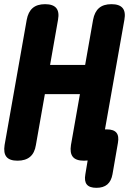

<svg xmlns="http://www.w3.org/2000/svg" viewBox="-35 -760 655 920"><path d="M348 -309H180L137 -65Q131 -27 109 -8.5Q87 10 49 10Q11 10 -4 -8.5Q-19 -27 -13 -65L93 -665Q100 -703 121.5 -721.5Q143 -740 181 -740Q219 -740 234.5 -721.5Q250 -703 243 -665L205 -449H373L411 -665Q418 -703 439.5 -721.5Q461 -740 499 -740Q537 -740 552.5 -721.5Q568 -703 561 -665L468 -140H477Q510 -140 523 -124Q536 -108 530 -75L504 75Q498 108 479 124Q460 140 427 140Q394 140 381 124Q368 108 374 75L385 9Q377 10 367 10Q329 10 314 -8.5Q299 -27 305 -65Z"/></svg>

Font: Maple Mono ExtraBold
Style: Italic
Weight: 800
Italic angle: -10°
Monospace: yes
Designer: subframe7536
Version: Version 7.200